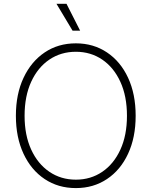

<svg xmlns="http://www.w3.org/2000/svg" viewBox="-20 -961 783 991"><path d="M371.6 9.8Q280.3 9.8 210.4 -36.9Q140.6 -83.5 101.3 -167.7Q62 -252 62 -363.3Q62 -475.6 101.6 -559.6Q141.1 -643.6 210.7 -690.4Q280.3 -737.3 371.6 -737.3Q462.4 -737.3 532.2 -690.4Q602.1 -643.6 641.1 -559.6Q680.2 -475.6 680.2 -363.3Q680.2 -251.5 641.1 -167.5Q602.1 -83.5 532.2 -36.9Q462.4 9.8 371.6 9.8ZM371.6 -33.7Q448.2 -33.7 507.8 -74.2Q567.4 -114.7 601.3 -188.7Q635.3 -262.7 635.3 -363.3Q635.3 -464.4 601.3 -538.6Q567.4 -612.8 507.8 -653.3Q448.2 -693.8 371.6 -693.8Q294.9 -693.8 235.1 -653.6Q175.3 -613.3 141.1 -539.1Q106.9 -464.8 106.9 -363.3Q106.9 -263.2 140.9 -189.2Q174.8 -115.2 234.6 -74.5Q294.4 -33.7 371.6 -33.7ZM354.5 -802.7 271.5 -941.4H323.2L393.6 -802.7Z"/></svg>

Font: Inter 18pt ExtraLight
Style: Regular
Weight: 250
Designer: Rasmus Andersson
Foundry: rsms
Version: Version 4.001;git-66647c0bb